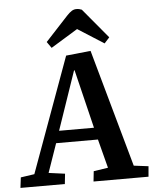

<svg xmlns="http://www.w3.org/2000/svg" viewBox="-61 -996 839 1047"><g transform="rotate(-5 358.0 -472.5)"><path d="M454 -711 634 -67 714 -57 709 0H408L414 -56L493 -68L452 -226H223L168 -68L257 -56L251 0H8L15 -57L90 -68L319 -697ZM245 -292H436L358 -613H355ZM562 -776 534 -745 391 -836 244 -746 220 -780 344 -914Q359 -930 371 -937.5Q383 -945 396 -945Q405 -945 412 -943.5Q419 -942 426 -939Z"/></g></svg>

Font: Literata 18pt SemiBold
Style: Italic
Weight: 600
Italic angle: -2°
Designer: Latin by Veronika Burian and Jose Scaglione. Greek by Irene Vlachou. Cyrillic by Vera Evstafieva
Foundry: TypeTogether
Version: Version 3.103;gftools[0.9.29]